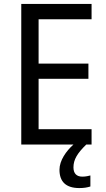

<svg xmlns="http://www.w3.org/2000/svg" viewBox="-20 -734 540 975"><path d="M353 116C353 76 373 44 418 0H445V-78H176V-334H429V-411H176V-636H445V-714H88V0H353C316 33 282 81 282 128C282 188 314 221 383 221C407 221 423 218 439 213V157C430 159 417 163 398 163C369 163 353 147 353 116Z"/></svg>

Font: Noto Sans Ethiopic SemiCondensed
Style: Regular
Weight: 400
Width: 4
Designer: Monotype Design Team
Foundry: Monotype Imaging Inc.
Version: Version 2.102